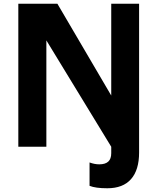

<svg xmlns="http://www.w3.org/2000/svg" viewBox="-20 -785 842 1027"><path d="M459 209V84Q486 94 511 94Q543 94 559 79.5Q575 65 575 34V0L228 -569V0H78V-765H287L575 -274V-765H724V31Q724 124 681 173Q638 222 554 222Q491 222 459 209Z"/></svg>

Font: Application
Style: Bold
Weight: 700
Designer: Wei Huang
Foundry: Wei Huang
Version: Version 0.012